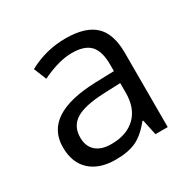

<svg xmlns="http://www.w3.org/2000/svg" viewBox="-122 -629 761 761"><g transform="rotate(-30 259.0 -249.0)"><path d="M121.8 -137Q121.8 -96.6 146.6 -74.8Q171.4 -53.1 215.9 -53.1Q287.2 -53.1 327.1 -91.8Q367 -130.4 367 -200.2V-245.2L291.7 -242.2Q201.7 -238.6 161.8 -213.9Q121.8 -189.1 121.8 -137ZM442.9 0H386.8L371.6 -70.8H368Q330.6 -24.3 293.7 -7.6Q256.8 9.1 201.2 9.1Q126.4 9.1 84.7 -29.3Q43 -67.7 43 -138Q43 -288.7 284.1 -296.3L369.1 -298.8V-329.6Q369.1 -389.3 343.8 -416.8Q318.5 -444.4 259.6 -444.4Q200.7 -444.4 121.8 -406.5L98.6 -464.1Q177.5 -507.1 267.4 -507.1Q357.4 -507.1 400.2 -467.1Q442.9 -427.2 442.9 -340.2Z"/></g></svg>

Font: Khula
Style: Regular
Weight: 400
Designer: Erin McLaughlin, Steve Matteson
Version: Version 1.000;PS 1.0;hotconv 1.0.72;makeotf.lib2.5.5900; ttf